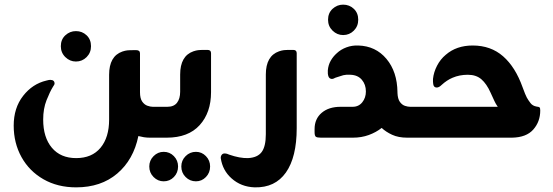

<svg xmlns="http://www.w3.org/2000/svg" viewBox="-20 -593 2381 827"><path d="M307 -328Q281 -328 261.5 -347Q242 -366 242 -394Q242 -423 261.5 -441Q281 -459 307 -459Q334 -459 353 -441Q372 -423 372 -394Q372 -366 353 -347Q334 -328 307 -328ZM638 -133H675V0H625Q612 0 599.5 -2Q587 -4 576 -7Q555 95 485 154.5Q415 214 308 214Q228 214 167 179Q106 144 72.5 83.5Q39 23 39 -52Q39 -128 79.5 -180Q120 -232 180 -246Q191 -249 196 -249Q215 -249 215 -233Q215 -230 213 -227Q211 -224 208 -219Q195 -198 180.5 -161.5Q166 -125 166 -78Q166 -1 203.5 43.5Q241 88 308 88Q376 88 413 43.5Q450 -1 450 -78V-271Q450 -351 507 -371Q519 -375 528 -376Q537 -377 556 -377H567Q583 -377 583 -363V-196Q583 -169 592.5 -155.5Q602 -142 615 -137.5Q628 -133 638 -133Z M698 0H664V-133H701Q729 -133 742.5 -150.5Q756 -168 756 -198V-272Q756 -352 813 -372Q825 -376 834 -377Q843 -378 862 -378H874Q889 -378 889 -364V-196Q889 -108 840 -54Q791 0 698 0ZM685 61Q711 61 729 79.5Q747 98 747 124Q747 151 729 169.5Q711 188 685 188Q660 188 641.5 169.5Q623 151 623 124Q623 98 641.5 79.5Q660 61 685 61ZM824 61Q849 61 867 79.5Q885 98 885 124Q885 151 867 169.5Q849 188 824 188Q798 188 779.5 169.5Q761 151 761 124Q761 98 779.5 79.5Q798 61 824 61Z M1048 88Q1089 86 1107 62Q1125 38 1125 -15V-272Q1125 -352 1182 -372Q1194 -376 1203 -377Q1212 -378 1231 -378H1243Q1258 -378 1258 -364V-41Q1258 84 1211.5 150Q1165 216 1077 214Q1018 212 977 175Q939 141 931 89Q930 81 934.5 74.5Q939 68 947 68Q953 68 958 69.5Q963 71 967 73Q1013 89 1048 88Z M1458 -442Q1432 -442 1412.5 -461Q1393 -480 1393 -508Q1393 -537 1412.5 -555Q1432 -573 1458 -573Q1485 -573 1504 -555Q1523 -537 1523 -508Q1523 -480 1504 -461Q1485 -442 1458 -442ZM1747 -133H1784V0H1734Q1696 0 1669 -12.5Q1642 -25 1624 -42Q1600 -23 1568.5 -11.5Q1537 0 1500 0H1362Q1346 0 1340.5 -4Q1335 -8 1335 -24V-37Q1335 -81 1365.5 -107Q1396 -133 1447 -133H1499Q1525 -133 1540.5 -152.5Q1556 -172 1556 -199Q1556 -229 1538.5 -249.5Q1521 -270 1489 -271Q1470 -272 1458.5 -269Q1447 -266 1430 -260Q1423 -258 1419 -255.5Q1415 -253 1409 -253Q1398 -254 1394.5 -264.5Q1391 -275 1392 -290Q1394 -313 1404.5 -331.5Q1415 -350 1431 -364Q1448 -380 1472 -389Q1496 -398 1523 -397Q1598 -395 1644.5 -339.5Q1691 -284 1692 -196V-193Q1693 -167 1702.5 -154Q1712 -141 1724.5 -137Q1737 -133 1747 -133Z M2185 0H1773V-133H2124Q2115 -146 2110 -157Q2105 -168 2093 -194Q2076 -232 2053.5 -251.5Q2031 -271 1995 -271Q1959 -271 1929 -258Q1905 -248 1882 -227Q1871 -216 1861 -216Q1848 -216 1846 -231Q1845 -236 1845 -241Q1845 -246 1845 -253Q1848 -282 1862.5 -310Q1877 -338 1900 -357Q1946 -397 2016 -397Q2094 -397 2147 -350.5Q2200 -304 2231 -217Q2243 -184 2249 -173Q2255 -162 2265 -149Q2274 -137 2291 -134Q2301 -133 2304 -130.5Q2307 -128 2307 -117Q2307 -69 2277 -35Q2247 -1 2185 0Z"/></svg>

Font: Zain Black
Style: Regular
Weight: 900
Designer: Zain,Boutros
Foundry: Mobile Telecommunications Company (Zain), 2024
Version: Version 1.50; ttfautohint (v1.8.4)